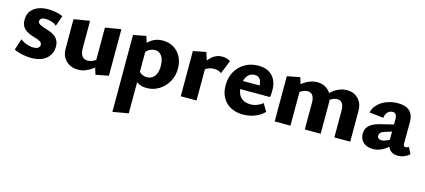

<svg xmlns="http://www.w3.org/2000/svg" viewBox="-57 -922 3751 1694"><g transform="rotate(15 1819.0 -75.0)"><path d="M186 15Q156 15 126.5 10.5Q97 6 71 -1.5Q45 -9 27 -19L60 -122Q85 -102 118 -90.5Q151 -79 179 -79Q211 -79 224.5 -90.5Q238 -102 238 -117Q238 -134 224 -144.5Q210 -155 187.5 -162Q165 -169 140 -177Q115 -185 92.5 -199Q70 -213 56 -236Q42 -259 42 -297Q42 -344 65.5 -375.5Q89 -407 129.5 -423Q170 -439 221 -439Q255 -439 292 -432Q329 -425 356 -412L322 -315Q303 -334 272.5 -342.5Q242 -351 224 -351Q193 -351 181 -341Q169 -331 169 -318Q169 -301 183.5 -291.5Q198 -282 221 -274.5Q244 -267 270 -258.5Q296 -250 318.5 -236Q341 -222 356 -198.5Q371 -175 371 -137Q371 -108 360.5 -81Q350 -54 328 -32.5Q306 -11 271 2Q236 15 186 15Z M609 8Q544 8 501 -33Q458 -74 458 -143V-412L603 -436V-182Q603 -141 620 -116Q637 -91 672 -91Q689 -91 707 -97Q725 -103 741 -114.5Q757 -126 768 -142L805 -101Q777 -67 745.5 -43Q714 -19 680.5 -5.5Q647 8 609 8ZM772 12 745 -74V-412L889 -436V-11Z M1237 8Q1187 8 1152.5 -14.5Q1118 -37 1101 -77L1132 -131Q1147 -108 1168.5 -96.5Q1190 -85 1214 -85Q1245 -85 1266 -100.5Q1287 -116 1298 -144.5Q1309 -173 1309 -212Q1309 -248 1299.5 -275.5Q1290 -303 1271 -319Q1252 -335 1224 -335Q1200 -335 1174.5 -322Q1149 -309 1130 -276L1087 -311Q1124 -374 1167 -404Q1210 -434 1269 -434Q1328 -434 1371 -407Q1414 -380 1437.5 -334Q1461 -288 1461 -230Q1461 -162 1430.5 -108.5Q1400 -55 1349 -23.5Q1298 8 1237 8ZM1001 289V-413L1117 -436L1144 -350V264Z M1548 0V-413L1665 -436L1692 -350V0ZM1663 -255 1639 -286Q1672 -354 1714.5 -393.5Q1757 -433 1811 -433Q1833 -433 1852.5 -427.5Q1872 -422 1887 -411L1838 -289Q1825 -299 1808 -304.5Q1791 -310 1772 -310Q1740 -310 1711 -296.5Q1682 -283 1663 -255Z M2120 14Q2057 14 2008.5 -10.5Q1960 -35 1932.5 -82.5Q1905 -130 1905 -197Q1905 -269 1936 -323Q1967 -377 2020 -407.5Q2073 -438 2141 -438Q2225 -438 2270 -390.5Q2315 -343 2315 -263Q2315 -248 2314.5 -231Q2314 -214 2311 -197H2196V-257Q2196 -303 2181 -327Q2166 -351 2131 -351Q2101 -351 2080 -334.5Q2059 -318 2048 -288.5Q2037 -259 2037 -221Q2037 -158 2069 -124Q2101 -90 2157 -90Q2188 -90 2216.5 -100.5Q2245 -111 2271 -131L2312 -62Q2282 -32 2248 -15.5Q2214 1 2181 7.5Q2148 14 2120 14ZM1972 -197 1988 -272H2302V-197Z M2951 0V-248Q2951 -287 2936 -310Q2921 -333 2889 -333Q2866 -333 2840.5 -319.5Q2815 -306 2801 -281L2764 -322Q2792 -357 2822 -381.5Q2852 -406 2885 -419Q2918 -432 2954 -432Q3014 -432 3055 -391.5Q3096 -351 3096 -281V0ZM2681 0V-248Q2681 -287 2665.5 -310Q2650 -333 2619 -333Q2603 -333 2585.5 -327Q2568 -321 2552.5 -309.5Q2537 -298 2526 -281L2490 -322Q2519 -357 2549 -381.5Q2579 -406 2613 -419Q2647 -432 2684 -432Q2743 -432 2784.5 -391.5Q2826 -351 2826 -281V0ZM2406 0V-413L2523 -436L2550 -350V0Z M3531 11Q3479 11 3453.5 -24Q3428 -59 3429 -123L3430 -283Q3431 -304 3427.5 -319Q3424 -334 3415 -342.5Q3406 -351 3391 -351Q3376 -351 3361.5 -344Q3347 -337 3336.5 -320.5Q3326 -304 3323 -279L3194 -293Q3201 -326 3221.5 -352.5Q3242 -379 3272.5 -398Q3303 -417 3339.5 -427Q3376 -437 3414 -437Q3492 -437 3526.5 -401Q3561 -365 3560 -304L3559 -104Q3559 -92 3564.5 -85.5Q3570 -79 3578 -79Q3586 -79 3593.5 -81.5Q3601 -84 3609 -89L3638 -30Q3620 -13 3592.5 -1Q3565 11 3531 11ZM3305 11Q3249 11 3216.5 -18.5Q3184 -48 3184 -96Q3184 -128 3198.5 -152Q3213 -176 3244.5 -193Q3276 -210 3326 -221L3490 -261L3495 -203L3365 -161Q3341 -154 3330.5 -142Q3320 -130 3320 -116Q3320 -101 3330.5 -92Q3341 -83 3359 -83Q3381 -83 3411.5 -97.5Q3442 -112 3479 -132L3488 -87Q3444 -43 3399 -16Q3354 11 3305 11Z"/></g></svg>

Font: Ysabeau Office ExtraBold
Style: Regular
Weight: 800
Designer: Christian Thalmann (Catharsis Fonts)
Version: Version 2.001;gftools[0.9.30]; featfreeze: tnum,lnum,ss02